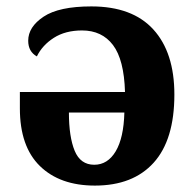

<svg xmlns="http://www.w3.org/2000/svg" viewBox="-20 -569 611 599"><path d="M276 10Q167 10 104.5 -51Q42 -112 42 -231V-282H370Q367 -383 332.5 -428.5Q298 -474 236 -474Q184 -474 148 -451Q112 -428 95 -393Q68 -408 68 -442Q68 -485 116 -517Q164 -549 265 -549Q393 -549 458.5 -477Q524 -405 524 -274Q524 -133 459.5 -61.5Q395 10 276 10ZM274 -55Q316 -55 341 -97Q366 -139 368 -218H195Q195 -142 213 -98.5Q231 -55 274 -55Z"/></svg>

Font: NotoSerif-Bold
Style: Regular
Weight: 700
Designer: Monotype Design Team
Foundry: Monotype Imaging Inc.
Version: Version 2.007; ttfautohint (v1.8) -l 8 -r 50 -G 200 -x 14 -D